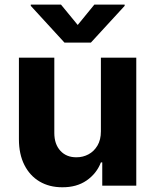

<svg xmlns="http://www.w3.org/2000/svg" viewBox="-20 -792 662 819"><path d="M410.4 -232V-545.9H561.3V0H416.2V-99.2H410.4Q392 -51.6 349.4 -22.1Q306.7 7.3 245.3 6.8Q190.5 6.8 148.9 -17.7Q107.3 -42.3 84 -88.3Q60.7 -134.4 60.7 -198V-545.9H211.7V-224.6Q211.7 -177 237.6 -148.8Q263.5 -120.6 306.6 -121.1Q333.8 -121.1 357.3 -133.6Q380.9 -146.1 395.6 -170.8Q410.4 -195.6 410.4 -232ZM240.2 -772.3 311.5 -685.5 382.4 -772.3H511.7V-767L367.8 -610.4H254.9L111.3 -767V-772.3Z"/></svg>

Font: Inter V
Style: 
Weight: 400
Designer: Rasmus Andersson
Foundry: rsms
Version: Version 4.000;git-a3f224843